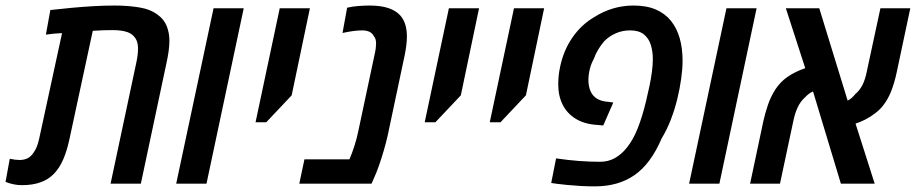

<svg xmlns="http://www.w3.org/2000/svg" viewBox="-58 -660 3291 690"><path d="M21 5.4Q5.4 5.4 -9 2.4Q-23.4 -0.5 -38.1 -6.3L-22.9 -89.4Q-2.4 -85 13.2 -85Q30.3 -85.4 42.2 -91.8Q54.2 -98.1 63.5 -112.8Q69.8 -121.6 74.5 -133.3Q79.1 -145 83 -162.6L165 -541Q150.4 -540.5 136 -539.1Q121.6 -537.6 106.9 -535.6L123 -624Q162.6 -628.4 201.7 -632.1Q240.7 -635.7 278.8 -637.9Q316.9 -640.1 354 -640.1Q400.9 -640.1 441.7 -633.5Q482.4 -627 508.8 -606.9Q531.7 -590.3 541.3 -565.9Q550.8 -541.5 550.8 -514.2Q550.8 -496.6 548.1 -476.6Q545.4 -456.5 540.5 -434.6L448.2 0H339.4L432.1 -436Q438 -464.4 438 -484.4Q438 -501.5 433.6 -512.7Q429.2 -523.9 420.9 -531.7Q412.6 -540 400.4 -544.4Q388.2 -548.8 374 -550.3Q359.9 -551.8 346.2 -551.8Q334 -551.8 315.2 -551.3Q296.4 -550.8 275.4 -549.3L191.4 -159.2Q182.6 -118.2 169.2 -87.2Q155.8 -56.2 136 -35.6Q116.2 -15.1 87.9 -4.9Q59.6 5.4 21 5.4Z M575.2 0 709.5 -630.4H817.9L684.1 0Z M860.4 -220.7 947.3 -630.4H1055.7L990.2 -317.4L898.9 -220.7Z M1017.6 0 1036.1 -87.4H1197.8Q1207.5 -109.9 1216.1 -136.7Q1224.6 -163.6 1230 -190.4L1289.1 -468.3Q1291.5 -478.5 1292.5 -488Q1293.5 -497.6 1293.5 -504.9Q1293.5 -512.7 1291.5 -519Q1289.6 -525.4 1285.6 -529.8Q1281.2 -539.6 1270.8 -545.2Q1260.3 -550.8 1243.7 -550.8Q1230 -550.8 1212.6 -548.6Q1195.3 -546.4 1172.9 -541.5L1189.5 -632.3Q1208 -636.7 1229.5 -638.4Q1251 -640.1 1270.5 -640.1Q1310.1 -640.1 1337.4 -631.1Q1364.7 -622.1 1380.9 -604Q1393.1 -589.8 1398.7 -571Q1404.3 -552.2 1404.3 -528.8Q1404.3 -514.6 1402.3 -498.3Q1400.4 -481.9 1397 -464.8L1335.4 -173.8Q1329.6 -147.5 1321 -118.4Q1312.5 -89.4 1303.5 -63.7Q1294.4 -38.1 1287.1 -22.5L1277.3 0Z M1468.3 -220.7 1555.2 -630.4H1663.6L1598.1 -317.4L1506.8 -220.7Z M1702.1 -220.7 1789.1 -630.4H1897.5L1832 -317.4L1740.7 -220.7Z M2079.6 9.8Q2053.7 9.8 2027.8 8.3Q2002 6.8 1979.5 4.6Q1957 2.4 1942.9 0.5L1922.9 -2.4L1940.4 -90.8Q1983.4 -84.5 2022.9 -81.5Q2062.5 -78.6 2098.6 -78.6Q2127.9 -78.6 2151.9 -92Q2175.8 -105.5 2194.3 -128.9Q2217.3 -157.2 2233.9 -199.2Q2250.5 -241.2 2263.7 -296.4Q2270.5 -324.2 2276.1 -351.1Q2281.7 -377.9 2284.9 -402.6Q2288.1 -427.2 2288.1 -447.3Q2288.1 -475.6 2280.8 -499Q2273.4 -522.5 2255.6 -536.6Q2237.8 -550.8 2206.5 -550.8Q2178.2 -550.8 2154.3 -540Q2130.4 -529.3 2113.3 -511.7Q2101.6 -498 2091.8 -481.9Q2082 -465.8 2076.2 -448.7Q2066.4 -431.2 2061.5 -411.1Q2056.6 -391.1 2056.6 -372.6Q2056.6 -350.1 2064 -332.8Q2071.3 -315.4 2087.4 -305.4Q2103.5 -295.4 2129.9 -293.9L2146 -291.5L2109.9 -209L2090.8 -210.9Q2043.5 -213.4 2011.7 -232.7Q1980 -252 1964.1 -283.7Q1948.2 -315.4 1948.2 -356.4Q1948.2 -370.1 1949.5 -385.3Q1950.7 -400.4 1955.1 -420.9Q1967.8 -480.5 1999.8 -526.1Q2031.7 -571.8 2077.6 -598.6Q2143.1 -640.1 2218.8 -640.1Q2266.1 -640.1 2299.6 -625.5Q2333 -610.8 2354 -584.2Q2375 -557.6 2385 -521.5Q2395 -485.4 2395 -441.9Q2395 -413.6 2390.1 -377.9Q2385.3 -342.3 2376 -304.2Q2366.7 -266.1 2352.5 -229.5Q2338.4 -192.9 2319.8 -162.6Q2280.8 -71.3 2222.4 -30.8Q2164.1 9.8 2079.6 9.8Z M2418.5 0 2552.7 -630.4H2661.1L2527.3 0Z M2637.7 0 2685.5 -225.6Q2692.4 -256.3 2702.4 -284.9Q2712.4 -313.5 2728 -337.9Q2745.6 -365.2 2772.2 -383.8Q2798.8 -402.3 2835.9 -415L2766.1 -630.4H2886.2L2988.3 -298.3Q2996.1 -302.2 3002.9 -308.3Q3009.8 -314.5 3016.1 -322.3Q3031.7 -335.4 3041.5 -354.7Q3051.3 -374 3057.1 -403.3L3106 -630.4H3213.4L3164.6 -400.4Q3156.2 -360.8 3144 -330.6Q3131.8 -300.3 3113.3 -277.8Q3102.1 -264.2 3085.9 -252Q3069.8 -239.7 3051.8 -230.5Q3033.7 -221.2 3016.6 -215.8L3085.4 0H2963.9L2863.8 -331.5Q2856 -328.1 2848.9 -322.8Q2841.8 -317.4 2835 -310.1Q2819.3 -296.4 2809.1 -275.1Q2798.8 -253.9 2792.5 -222.7L2745.1 0Z"/></svg>

Font: Open Sans SemiCondensed SemiBold
Style: Italic
Weight: 600
Width: 4
Italic angle: -12°
Designer: Monotype Design Team
Foundry: Monotype Imaging Inc.
Version: Version 3.000